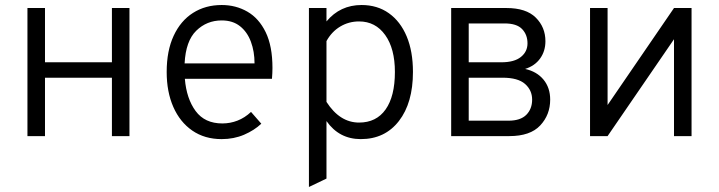

<svg xmlns="http://www.w3.org/2000/svg" viewBox="-20 -543 2868 766"><path d="M89.5 0V-511H159.5V-294.5H426.5V-511H496.5V0H426.5V-233H159.5V0Z M864.5 12Q796.5 12 747.2 -22Q698 -56 671.5 -116.2Q645 -176.5 645 -256Q645 -340.5 672.8 -400.2Q700.5 -460 750 -491.5Q799.5 -523 864.5 -523Q921 -523 967 -496.5Q1013 -470 1040 -414.5Q1067 -359 1067 -272Q1067 -252.5 1065 -228.5H717.5Q724 -149.5 760.5 -100Q797 -50.5 867 -50.5Q898.5 -50.5 927.5 -61.8Q956.5 -73 981.5 -96.5L1022.5 -49.5Q994.5 -23 953.8 -5.5Q913 12 864.5 12ZM716.5 -290H995.5Q995.5 -337.5 981 -376.5Q966.5 -415.5 937.5 -438.5Q908.5 -461.5 864.5 -461.5Q805 -461.5 763 -420.5Q721 -379.5 716.5 -290Z M1212.5 203V-511H1282.5V-457.5Q1337 -523 1422.5 -523Q1485.5 -523 1531.5 -490.2Q1577.5 -457.5 1602.5 -397.8Q1627.5 -338 1627.5 -256Q1627.5 -132.5 1571.5 -60.2Q1515.5 12 1419.5 12Q1333 12 1282.5 -60V169.5ZM1412.5 -54Q1481.5 -54 1518.5 -106.5Q1555.5 -159 1555.5 -256Q1555.5 -349 1516.8 -403.2Q1478 -457.5 1412.5 -457.5Q1371.5 -457.5 1337.2 -437Q1303 -416.5 1282.5 -379V-136.5Q1335.5 -54 1412.5 -54Z M1780 0V-511H2000.5Q2079 -511 2117.5 -472.8Q2156 -434.5 2156 -378.5Q2156 -339 2134.8 -309.5Q2113.5 -280 2075 -268Q2122 -257.5 2148.5 -225.2Q2175 -193 2175 -145.5Q2175 -85 2135.2 -42.5Q2095.5 0 2012 0ZM1850 -294.5H1980Q2032 -294.5 2058.2 -315.8Q2084.5 -337 2084.5 -370Q2084.5 -404.5 2063 -427Q2041.5 -449.5 1993.5 -449.5H1850ZM1850 -61.5H2008.5Q2056.5 -61.5 2079.8 -85Q2103 -108.5 2103 -145.5Q2103 -183 2074.8 -208Q2046.5 -233 1985 -233H1850Z M2334 0V-511H2404V-124L2669 -511H2739V0H2669V-386.5L2404 0Z"/></svg>

Font: Overpass Light
Style: Regular
Weight: 300
Designer: Delve Withrington, Dave Bailey, Thomas Jockin
Foundry: Delve Fonts LLC
Version: Version 4.000; ttfautohint (v1.8.3)